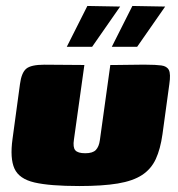

<svg xmlns="http://www.w3.org/2000/svg" viewBox="-20 -617 598 644"><path d="M263 -399 228 -149Q224 -123 232.5 -113Q241 -103 266 -103Q291 -103 301.5 -114Q312 -125 315 -147L350 -399Q351 -399 368 -399Q385 -399 407.5 -399.5Q430 -400 448.5 -400Q467 -400 471 -400Q502 -400 521 -397.5Q540 -395 546.5 -382Q553 -369 548 -335L525 -167Q518 -117 502.5 -83.5Q487 -50 456.5 -30Q426 -10 375 -1.5Q324 7 246 7Q147 7 95.5 -5Q44 -17 28.5 -51.5Q13 -86 22 -151L47 -335Q52 -373 68 -386.5Q84 -400 129 -400Q163 -400 196 -399.5Q229 -399 263 -399ZM355 -460 424 -597 534 -595 440 -460ZM204 -460 273 -597 383 -595 289 -460Z"/></svg>

Font: Genos Black
Style: Italic
Weight: 900
Italic angle: -8°
Version: Version 1.010